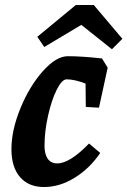

<svg xmlns="http://www.w3.org/2000/svg" viewBox="-20 -738 512 772"><path d="M26 -138Q26 -215 62.5 -303.5Q99 -392 152.5 -452Q206 -512 253 -512Q309 -512 390 -503L413 -466L378 -305L325 -308L324 -402Q280 -419 248 -419Q229 -419 208 -377Q187 -335 173 -272Q159 -209 159 -152Q159 -118 172 -99.5Q185 -81 210 -81Q261 -81 338 -161L383 -123Q341 -61 280.5 -23.5Q220 14 157 14Q95 14 60.5 -26Q26 -66 26 -138ZM130 -590 285 -718H357L472 -582L430 -540L307 -638L158 -549Z"/></svg>

Font: Andada Pro ExtraBold
Style: Italic
Weight: 800
Italic angle: -6.99998°
Designer: Carolina Giovagnoli
Foundry: Huerta Tipografica
Version: Version 3.005; ttfautohint (v1.8.4)